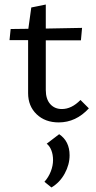

<svg xmlns="http://www.w3.org/2000/svg" viewBox="-20 -533 422 847"><path d="M372 -55Q315 7 239 7Q179 7 141.5 -29Q104 -65 104 -122V-356H22L27 -405L105 -406L118 -500L182 -513V-407L342 -410L337 -355H182V-136Q182 -96 201.5 -74Q221 -52 253 -52Q296 -52 335 -92ZM176 269Q194 249 204 223.5Q214 198 214 173Q214 149 206.5 130Q199 111 186 101L241 59Q287 90 287 152Q287 193 265.5 232.5Q244 272 207 294Z"/></svg>

Font: Ysabeau Medium
Style: Regular
Weight: 500
Designer: Christian Thalmann (Catharsis Fonts)
Version: Version 0.003